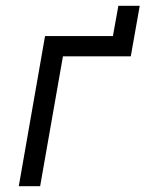

<svg xmlns="http://www.w3.org/2000/svg" viewBox="-20 -645 504 665"><path d="M136 -520H371L390 -625H464L433 -450H198L119 0H45Z"/></svg>

Font: Fixel Italic Variable 20240409 Display Thin
Style: Italic
Weight: 100
Italic angle: -10°
Designer: AlfaBravo + MacPaw
Foundry: Kyrylo Tkachov, Marchela Mozhyna, Serhii Makarenko, Maria Weinstein, Zakhar Kryvoshyya
Version: Version 1.211;Glyphs 3.2 (3225)